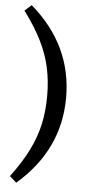

<svg xmlns="http://www.w3.org/2000/svg" viewBox="-61 -772 479 989"><g transform="rotate(5 178.5 -278.0)"><path d="M182 -278Q182 -357 167 -425Q152 -493 118.5 -560.5Q85 -628 27 -706L62 -737Q280 -549 280 -278Q280 -7 62 181L27 150Q85 72 118.5 4.5Q152 -63 167 -131Q182 -199 182 -278Z"/></g></svg>

Font: Source Serif 4 Semibold
Style: Regular
Weight: 600
Designer: Frank Grießhammer
Foundry: Adobe
Version: Version 4.005;hotconv 1.1.0;makeotfexe 2.6.0